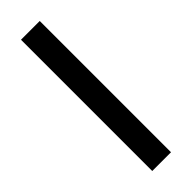

<svg xmlns="http://www.w3.org/2000/svg" viewBox="-240 -712 724 724"><g transform="rotate(-45 122.0 -350.0)"><path d="M72 0V-700H172V0Z"/></g></svg>

Font: DM Sans 20pt Medium
Style: Regular
Weight: 500
Version: Version 4.004;gftools[0.9.30]